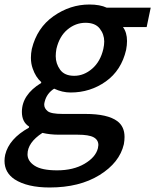

<svg xmlns="http://www.w3.org/2000/svg" viewBox="-90 -584 688 851"><path d="M130 247Q31 247 -25 211Q-70 181 -70 129Q-70 116 -67 102Q-50 31 38 -18L39 -23Q7 -43 7 -88Q7 -164 92 -216L93 -220Q68 -242 55 -280Q47 -302 47 -328Q47 -347 51 -367Q74 -461 147.5 -512.5Q221 -564 306 -564Q353 -564 383 -550H578L560 -464H455Q473 -440 473 -402Q473 -384 469 -363Q448 -272 379 -223Q310 -174 223 -174Q186 -174 150 -191Q117 -170 108 -133Q106 -126 106 -120Q106 -104 121 -91.5Q136 -79 188 -79H289Q387 -79 430 -47Q462 -23 462 23Q462 38 459 55Q440 137 351 192Q262 247 130 247ZM239 -248Q282 -248 318.5 -279.5Q355 -311 368 -367Q372 -385 372 -400Q372 -432 352 -457.5Q332 -483 289 -483Q245 -483 209 -453Q173 -423 160 -367Q157 -350 157 -335Q157 -302 176.5 -275Q196 -248 239 -248ZM163 171Q235 171 284.5 142Q334 113 344 73L346 59Q346 36 325 24.5Q304 13 254 13H171Q132 13 98 5Q32 48 32 100Q32 130 63.5 150.5Q95 171 163 171Z"/></svg>

Font: l_WÎeÑOS 500W
Style: Regular
Weight: 500
Designer: R?O
Version: Version 2.00 June 21, 2023